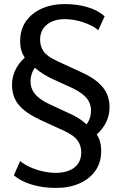

<svg xmlns="http://www.w3.org/2000/svg" viewBox="-20 -734 596 943"><path d="M255 189Q190 189 135.5 172.5Q81 156 48 127L79 57Q99 74 128 87Q157 100 190 107.5Q223 115 255 115Q311 115 345 89Q379 63 379 14Q379 -19 361 -44Q343 -69 296 -91L178 -145Q127 -169 96 -195Q65 -221 52 -251Q39 -281 39 -318Q39 -362 61 -401Q83 -440 121 -466L112 -438Q98 -453 88.5 -476Q79 -499 79 -532Q79 -589 107.5 -629.5Q136 -670 185.5 -692Q235 -714 298 -714Q360 -714 411 -698.5Q462 -683 494 -654L463 -586Q431 -611 386 -625.5Q341 -640 297 -640Q245 -640 211 -613.5Q177 -587 177 -539Q177 -505 195 -480.5Q213 -456 261 -434L378 -380Q431 -356 461 -330Q491 -304 504.5 -274Q518 -244 518 -207Q518 -162 496 -123.5Q474 -85 436 -59L444 -87Q459 -72 468 -48.5Q477 -25 477 8Q477 64 448.5 104.5Q420 145 370 167Q320 189 255 189ZM130 -334Q130 -312 139 -292.5Q148 -273 169.5 -255Q191 -237 228 -220L329 -173Q361 -158 383 -141.5Q405 -125 418 -110L390 -107Q409 -124 418 -145.5Q427 -167 427 -190Q427 -213 418 -232.5Q409 -252 387 -270Q365 -288 328 -305L227 -351Q196 -367 173.5 -383.5Q151 -400 138 -415L166 -418Q148 -401 139 -379.5Q130 -358 130 -334Z"/></svg>

Font: Nunito Sans 12pt SemiBold
Style: Regular
Weight: 600
Designer: Vernon Adams
Foundry: Vernon Adams
Version: Version 3.101;gftools[0.9.27]